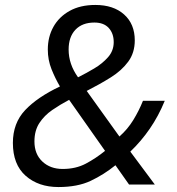

<svg xmlns="http://www.w3.org/2000/svg" viewBox="-20 -745 713 775"><path d="M216 10Q135 10 83.5 -35.5Q32 -81 32 -168Q32 -248 81.5 -300.5Q131 -353 222 -396Q203 -428 188 -465.5Q173 -503 173 -545Q173 -596 195.5 -636.5Q218 -677 261 -701Q304 -725 365 -725Q438 -725 481 -686.5Q524 -648 524 -582Q524 -532 497.5 -496Q471 -460 427 -432.5Q383 -405 330 -378L462 -194Q495 -223 518 -260.5Q541 -298 557 -338H645Q620 -277 585 -226Q550 -175 506 -133L605 0H501L446 -78Q399 -40 346 -15Q293 10 216 10ZM295 -433Q327 -449 360 -468.5Q393 -488 416 -514Q439 -540 439 -575Q439 -610 419 -632Q399 -654 361 -654Q312 -654 284.5 -625Q257 -596 257 -545Q257 -486 295 -433ZM233 -63Q286 -63 326.5 -84.5Q367 -106 404 -136L259 -342Q223 -323 191 -301Q159 -279 139 -248.5Q119 -218 119 -174Q119 -123 151 -93Q183 -63 233 -63Z"/></svg>

Font: Noto IKEA Latin
Style: Italic
Weight: 400
Italic angle: -12°
Designer: Monotype Design Team
Foundry: Monotype Imaging Inc.
Version: Version 1.0